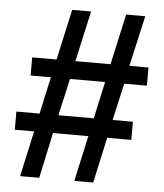

<svg xmlns="http://www.w3.org/2000/svg" viewBox="-51 -744 685 801"><g transform="rotate(5 291.0 -343.0)"><path d="M63 12 105 -179H24V-255H121L155 -410H70V-486H172L219 -698H298L251 -486H398L445 -698H525L477 -486H557V-410H462L427 -255H512V-179H411L369 12H290L332 -179H184L143 12ZM200 -255H348L382 -410H235Z"/></g></svg>

Font: Archivo SemiBold
Style: Regular
Weight: 400
Version: Version 2.001